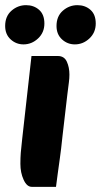

<svg xmlns="http://www.w3.org/2000/svg" viewBox="-37 -708 391 744"><path d="M86 16Q67 16 54.5 -11.5Q42 -39 42 -73Q42 -96 43.5 -116Q45 -136 49 -170L85 -491H187Q212 -491 222 -469Q232 -447 232 -419Q232 -405 230 -389.5Q228 -374 224 -342L205 -179Q200 -130 195 -95Q190 -60 186.5 -33.5Q183 -7 180 16ZM253 -536Q224.4 -536 203.2 -555.4Q182 -574.8 182 -607.4Q182 -645 206.5 -666.5Q231.1 -688 263 -688Q293 -688 313.5 -669.9Q334 -651.8 334 -616.9Q334 -582 309.5 -559Q285 -536 253 -536ZM54 -536Q25.4 -536 4.2 -555.4Q-17 -574.8 -17 -607.4Q-17 -645 7.5 -666.5Q32.1 -688 64 -688Q94 -688 114.5 -669.9Q135 -651.8 135 -616.9Q135 -582 110.5 -559Q86 -536 54 -536Z"/></svg>

Font: Alkatra
Style: Regular
Weight: 400
Designer: Suman Bhandary
Version: Version 1.100;gftools[0.9.22]